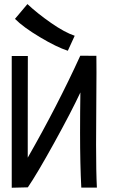

<svg xmlns="http://www.w3.org/2000/svg" viewBox="-20 -902 558 926"><path d="M340.3 -729.5 307.1 -657.2Q252.9 -674.8 172.4 -722.9Q91.8 -771 52.2 -811L112.3 -882.3Q160.2 -837.4 226.1 -791.5Q292 -745.6 340.3 -729.5ZM367.2 -633.3 444.8 -632.8Q444.8 -620.1 445.1 -592.8Q445.3 -565.4 445.3 -551.3Q445.3 -495.1 444.3 -377.4Q443.4 -259.8 443.4 -204.6Q443.4 -70.8 447.3 2.9H372.1Q366.2 -108.4 366.2 -260.7Q366.2 -360.8 367.7 -456.1Q323.2 -361.3 241 -212.4Q158.7 -63.5 114.3 1.5L36.6 3.4V-631.8H114.3Q114.3 -603.5 114 -462.4Q113.8 -321.3 113.8 -241.2V-141.6Q256.8 -391.6 367.2 -633.3Z"/></svg>

Font: Fantasque Sans Mono
Style: Regular
Weight: 400
Monospace: yes
Designer: Jany Belluz
Version: Version 1.8.0 ; ttfautohint (v1.8.2)